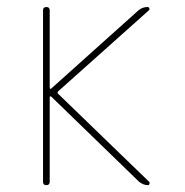

<svg xmlns="http://www.w3.org/2000/svg" viewBox="-20 -540 540 560"><path d="M105.5 -9.8V-509.8Q105.5 -519.5 115.2 -519.5Q125 -519.5 125 -509.8V-283.2Q125 -282.2 126.5 -281.2Q127.9 -280.3 128.9 -281.2L383.8 -509.8Q395.5 -519.5 410.2 -519.5Q414.1 -519.5 415.5 -516.1Q417 -512.7 414.1 -509.8L149.4 -273.4Q146.5 -270.5 149.4 -266.6L415 -9.8Q417 -7.8 416 -3.9Q415 0 411.1 0Q398.4 0 385.7 -9.8L128.9 -258.8Q127 -259.8 125 -257.8V-9.8Q125 0 115.2 0Q105.5 0 105.5 -9.8Z"/></svg>

Font: Rounded-X Mgen+ 1mn thin
Style: Regular
Weight: 100
Designer: [Source Han Sans]
Ryoko NISHIZUKA  (kana & ideographs); Paul D. Hunt (Latin, Greek & Cyrillic); Wenlong ZHANG  (bopomofo
Version: Version 1.059.20150602